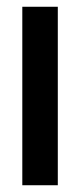

<svg xmlns="http://www.w3.org/2000/svg" viewBox="-20 -548 237 568"><path d="M46 0V-528H151V0Z"/></svg>

Font: Bricolage Grotesque 48pt Condensed Medium
Style: Regular
Weight: 500
Width: 3
Designer: Mathieu Triay
Foundry: Atelier Triay
Version: Version 1.001;gftools[0.9.33.dev8+g029e19f]